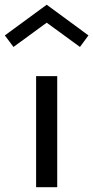

<svg xmlns="http://www.w3.org/2000/svg" viewBox="-55 -784 390 804"><path d="M184.6 0H96.2V-465.3H184.6ZM140.6 -689 1.5 -587.4 -34.7 -635.7 140.6 -764.2 315.4 -635.7 279.8 -587.4Z"/></svg>

Font: Spartan MB Med
Style: Regular
Weight: 500
Designer: Matt Bailey, Mirko Velimirovic
Foundry: Matt Bailey
Version: Version 1.005